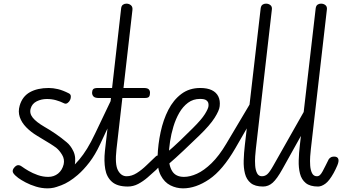

<svg xmlns="http://www.w3.org/2000/svg" viewBox="-20 -1024 1912 1054"><path d="M241 10Q209 10 177.8 0.5Q146.5 -9 121 -22.5Q95.5 -36 80.5 -47Q61 -61.5 53.2 -73.5Q45.5 -85.5 54.5 -99.5Q62 -110 69.2 -114.2Q76.5 -118.5 84.8 -117Q93 -115.5 102.5 -108Q114.5 -99 136.8 -86Q159 -73 187.2 -63Q215.5 -53 245 -53Q276 -53 298.8 -71.2Q321.5 -89.5 329.5 -122Q335.5 -150 321 -174Q306.5 -198 290 -211.5Q276.5 -222 256 -234.8Q235.5 -247.5 215.8 -259.2Q196 -271 184 -278.5Q149 -299.5 123.8 -325.5Q98.5 -351.5 88.5 -381.5Q78.5 -411.5 88 -444Q102.5 -494.5 144 -517.8Q185.5 -541 247.5 -541Q271 -541 297.8 -534.8Q324.5 -528.5 358 -511.5Q368 -506.5 368.8 -496Q369.5 -485.5 365 -475.5Q360 -465 350.8 -458.5Q341.5 -452 331.5 -457Q310.5 -467.5 287.2 -474Q264 -480.5 237.5 -480.5Q207 -480.5 181.5 -467.8Q156 -455 148.5 -428.5Q140.5 -402 159.8 -378Q179 -354 224.5 -327.5Q254.5 -310.5 285.5 -289.2Q316.5 -268 345.5 -243.5Q367.5 -226 383 -193.5Q398.5 -161 390 -114Q384.5 -76.5 362.8 -48.5Q341 -20.5 309.2 -5.2Q277.5 10 241 10ZM247 9.5Q246 9.5 248 6.5Q253.5 0.5 272.8 -16Q292 -32.5 317.5 -54Q343 -75.5 366.5 -97.5Q393.5 -122.5 415.2 -148.2Q437 -174 458 -208Q479 -242 502.5 -291.5L603 -502Q604.5 -505.5 606.5 -505.5Q609.5 -505.5 612 -497.2Q614.5 -489 615.5 -475.8Q616.5 -462.5 615.5 -446.5Q615 -432 611.8 -416.5Q608.5 -401 602.5 -388L529 -231Q502.5 -174 470.8 -132.8Q439 -91.5 406.5 -63.5Q359.5 -23 316.2 -6.8Q273 9.5 247 9.5Z M674 -1004Q688.5 -1004 698.8 -995.2Q709 -986.5 707 -969L619.5 -205Q610 -121.5 627.5 -89Q645 -56.5 675 -56.5L681.5 0Q624 0 594.8 -25.8Q565.5 -51.5 557.8 -95.5Q550 -139.5 556 -195L645 -978Q646.5 -992 654.8 -998Q663 -1004 674 -1004ZM838 -92.5Q815 -71 790.2 -49.8Q765.5 -28.5 738.5 -14.2Q711.5 0 681.5 0Q667 0 660.5 -8.8Q654 -17.5 653.5 -28Q653.5 -38.5 659.2 -47.5Q665 -56.5 675 -56.5Q703 -56.5 730.5 -73.8Q758 -91 784.2 -116.5Q810.5 -142 835.5 -165.5Q840.5 -170.5 846.5 -170.5Q854 -170.5 859.5 -162.8Q865 -155 864.5 -142Q864 -131.5 858.2 -118.5Q852.5 -105.5 838 -92.5ZM522.5 -486Q501.5 -486 493.5 -494.2Q485.5 -502.5 485.5 -515Q485.5 -527 491.2 -534Q497 -541 517 -541H769Q789.5 -541 796.5 -533.8Q803.5 -526.5 803.5 -515Q803.5 -501 798.5 -493.5Q793.5 -486 774.5 -486Z M990 -53Q1001.5 -53 1007.2 -42.8Q1013 -32.5 1012.5 -20.5Q1012 -9 1005.2 0.5Q998.5 10 985 10Q948.5 10 915.5 -6.5Q882.5 -23 862.5 -61.2Q842.5 -99.5 845 -164.5Q847.5 -232.5 861.8 -299.2Q876 -366 904 -420.8Q932 -475.5 975.5 -508.2Q1019 -541 1079.5 -541Q1118 -541 1142.8 -529Q1167.5 -517 1178.5 -494.5Q1189.5 -472 1186 -441Q1184 -418 1158.2 -377.2Q1132.5 -336.5 1074 -280Q1033.5 -241 989 -198.8Q944.5 -156.5 900 -118.5L896 -186.5Q933.5 -218.5 969.8 -253.2Q1006 -288 1038 -320Q1086.5 -368 1105 -398Q1123.5 -428 1124.5 -441.5Q1125.5 -448 1123.8 -457.2Q1122 -466.5 1112.2 -473.8Q1102.5 -481 1078 -481Q1040.5 -481 1012.2 -460Q984 -439 964.2 -404.8Q944.5 -370.5 932 -329.2Q919.5 -288 913.5 -247.2Q907.5 -206.5 906.5 -173Q905.5 -116.5 925 -84.8Q944.5 -53 990 -53ZM990 -53Q1023 -53 1061.5 -70.5Q1100 -88 1141.2 -128Q1182.5 -168 1222.5 -235.5L1392.5 -521.5Q1395 -526 1397.5 -526Q1400.5 -526 1401.5 -516.8Q1402.5 -507.5 1402 -493.5Q1401.5 -479.5 1399.5 -464Q1397.5 -446.5 1393.5 -430.2Q1389.5 -414 1384.5 -405.5L1271.5 -209.5Q1202 -89.5 1128.5 -39.8Q1055 10 985 10Q972 10 964.8 0.5Q957.5 -9 957.5 -20.5Q957.5 -32.5 965.2 -42.8Q973 -53 990 -53Z M1417.5 -56.5Q1429.5 -56.5 1435.8 -46.2Q1442 -36 1442 -24.5Q1442 -15 1437.5 -7.5Q1433 0 1424 0Q1380 0 1356.5 -19.2Q1333 -38.5 1324.8 -71Q1316.5 -103.5 1317.8 -143.8Q1319 -184 1324 -226.5L1411 -978Q1413 -992.5 1421 -998.2Q1429 -1004 1440 -1004Q1454.5 -1004 1464.5 -995.8Q1474.5 -987.5 1472.5 -972L1384.5 -206Q1382.5 -190.5 1380.8 -165.5Q1379 -140.5 1380.8 -115.5Q1382.5 -90.5 1391 -73.5Q1399.5 -56.5 1417.5 -56.5ZM1417.5 -56.5Q1434.5 -56.5 1447.2 -67.5Q1460 -78.5 1480 -114L1676.5 -461Q1683.5 -473 1686 -473Q1691 -473.5 1697 -460.5Q1703 -447.5 1702 -425Q1701.5 -406.5 1698.2 -399Q1695 -391.5 1692.5 -386.5L1530 -95Q1500.5 -42 1477 -21Q1453.5 0 1424 0Q1410.5 0 1404 -8.8Q1397.5 -17.5 1397 -28.5Q1396.5 -39 1402 -47.8Q1407.5 -56.5 1417.5 -56.5Z M1719.5 -56.5Q1731.5 -56.5 1737.8 -46.2Q1744 -36 1744 -24.5Q1744 -15 1739.5 -7.5Q1735 0 1726 0Q1682 0 1658.5 -19.2Q1635 -38.5 1626.8 -71Q1618.5 -103.5 1619.8 -143.8Q1621 -184 1626 -226.5L1713 -978Q1715 -992.5 1723 -998.2Q1731 -1004 1742 -1004Q1756.5 -1004 1766.5 -995.8Q1776.5 -987.5 1774.5 -972L1686.5 -206Q1684.5 -190.5 1682.8 -165.5Q1681 -140.5 1682.8 -115.5Q1684.5 -90.5 1693 -73.5Q1701.5 -56.5 1719.5 -56.5ZM1719.5 -56.5Q1729.5 -56.5 1736.8 -63.5Q1744 -70.5 1751 -83.5Q1758 -96.5 1766.5 -113.5L1784.5 -149.5Q1787 -154 1794.5 -159.2Q1802 -164.5 1813.5 -164.5Q1833.5 -164.5 1837.5 -150.5Q1841 -138 1832 -116.5Q1823 -95 1811.5 -74Q1787.5 -31 1766 -15.5Q1744.5 0 1726 0Q1708 0 1699.2 -9.8Q1690.5 -19.5 1691 -30.5Q1691 -40.5 1698.2 -48.5Q1705.5 -56.5 1719.5 -56.5Z"/></svg>

Font: Edu NSW ACT Cursive
Style: Regular
Weight: 400
Designer: Tina and Corey Anderson, Eben Sorkin, Mirko Velimirovic
Foundry: Sorkin Type Co.
Version: Version 2.000